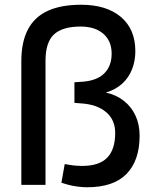

<svg xmlns="http://www.w3.org/2000/svg" viewBox="-20 -780 641 810"><path d="M348 10Q328 10 305.5 7Q283 4 266 -1L239 -9L253 -88L270 -85Q287 -82 301.5 -81Q316 -80 326 -80Q399 -80 432.5 -115Q466 -150 466 -219Q466 -275 427 -307.5Q388 -340 320 -344L294 -346V-433L325 -435Q388 -439 419.5 -470Q451 -501 451 -554Q451 -607 416 -637.5Q381 -668 320 -668Q243 -668 207.5 -634.5Q172 -601 172 -524V0H70V-522Q70 -603 98 -656Q126 -709 182 -734.5Q238 -760 322 -760Q429 -760 490 -708.5Q551 -657 551 -564Q551 -523 537 -487.5Q523 -452 495.5 -427Q468 -402 428 -390V-389Q470 -380 502 -355Q534 -330 551.5 -292.5Q569 -255 569 -208Q569 -103 514 -46.5Q459 10 348 10Z"/></svg>

Font: REM
Style: Regular
Weight: 400
Designer: Octavio Pardo
Foundry: Ashler Design
Version: Version 1.005;gftools[0.9.28]